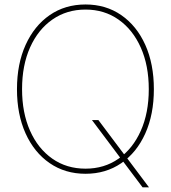

<svg xmlns="http://www.w3.org/2000/svg" viewBox="-20 -756 752 845"><path d="M384.8 -227.5H413.1L530.3 -71.3L535.2 -65.4L635.7 68.4H607.4L515.6 -53.7L510.7 -59.6ZM356.4 8.8Q266.6 8.8 198.5 -38.1Q130.4 -85 92.5 -168.9Q54.7 -252.9 54.7 -363.3Q54.7 -474.6 92.8 -558.6Q130.9 -642.6 198.7 -689.5Q266.6 -736.3 356.4 -736.3Q445.8 -736.3 513.7 -689.5Q581.5 -642.6 619.4 -558.6Q657.2 -474.6 657.2 -363.3Q657.2 -252.4 619.4 -168.5Q581.5 -84.5 513.7 -37.8Q445.8 8.8 356.4 8.8ZM356.4 -13.7Q439 -13.7 501.7 -57.6Q564.5 -101.6 599.6 -180.4Q634.8 -259.3 634.8 -363.3Q634.8 -467.8 599.6 -546.6Q564.5 -625.5 501.7 -669.7Q439 -713.9 356.4 -713.9Q273.9 -713.9 210.9 -670.2Q147.9 -626.5 112.5 -547.6Q77.1 -468.8 77.1 -363.3Q77.1 -259.8 112.1 -180.9Q147 -102.1 210 -57.9Q272.9 -13.7 356.4 -13.7Z"/></svg>

Font: Inter 24pt Thin
Style: Regular
Weight: 250
Designer: Rasmus Andersson
Foundry: rsms
Version: Version 4.001;git-66647c0bb